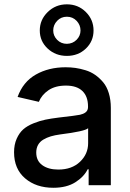

<svg xmlns="http://www.w3.org/2000/svg" viewBox="-20 -868 609 900"><path d="M418.5 -725.1Q418.5 -674.8 382.6 -640.4Q346.7 -606 293.5 -606Q240.2 -606 203.4 -640.4Q166.5 -674.8 166.5 -725.1Q166.5 -775.4 203.6 -811.5Q240.7 -847.7 293.5 -847.7Q346.2 -847.7 382.3 -811.8Q418.5 -775.9 418.5 -725.1ZM293.5 -662.6Q320.8 -663.1 339.1 -681.6Q357.4 -700.2 357.4 -725.1Q357.4 -751 339.1 -770.3Q320.8 -789.6 293.5 -789.6Q266.1 -789.6 247.8 -770.3Q229.5 -751 229.5 -725.1Q229.5 -700.2 247.8 -681.4Q266.1 -662.6 293.5 -662.6ZM230 12.2Q149.4 12.2 97.7 -32Q45.9 -76.2 45.9 -154.3Q45.9 -189.9 58.1 -217.5Q70.3 -245.1 89.1 -261.7Q107.9 -278.3 137.2 -290Q166.5 -301.8 192.9 -307.1Q219.2 -312.5 254.9 -316.9Q340.8 -326.7 355 -330.1Q386.2 -337.4 391.1 -356Q392.6 -360.4 392.6 -366.7V-369.1Q392.6 -416 366.2 -441.4Q339.8 -466.8 289.1 -466.8Q239.3 -466.8 207.3 -445.1Q175.3 -423.3 162.1 -390.6L62.5 -413.6Q87.9 -484.4 148.2 -518.6Q208.5 -552.7 287.6 -552.7Q311 -552.7 333.5 -549.6Q356 -546.4 380.9 -538.8Q405.8 -531.2 426.3 -516.8Q446.8 -502.4 463.6 -482.4Q480.5 -462.4 490 -431.4Q499.5 -400.4 499.5 -362.3V0H395.5V-74.7H391.1Q373.5 -39.1 332.8 -13.4Q292 12.2 230 12.2ZM253.4 -73.2Q316.9 -73.2 355 -109.6Q393.1 -146 393.1 -196.8V-267.1Q378.4 -252.4 261.7 -237.8Q236.8 -234.4 218 -228.8Q199.2 -223.1 183.1 -213.6Q167 -204.1 158.4 -188.7Q149.9 -173.3 149.9 -152.8Q149.9 -114.3 178.2 -93.8Q206.5 -73.2 253.4 -73.2Z"/></svg>

Font: Interop Med
Style: Regular
Weight: 500
Designer: Rasmus Andersson, Google, Jang Haemin
Foundry: jhaemin
Version: Version 1.007